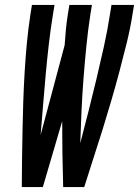

<svg xmlns="http://www.w3.org/2000/svg" viewBox="-20 -755 561 775"><path d="M68 0Q68 -58 69 -116Q70 -174 71 -232Q72 -290 74 -348Q76 -406 79.5 -464.5Q83 -523 88.5 -581.5Q94 -640 103 -698L109 -735H200L194 -698Q184 -637 177 -576Q170 -515 164.5 -454Q159 -393 154 -332Q149 -271 144 -210L241 -573Q243 -605 246 -636Q249 -667 254 -698L260 -735H351L345 -698Q335 -633 328.5 -567.5Q322 -502 317 -437Q312 -372 309 -307Q306 -242 304 -177Q321 -242 337.5 -307Q354 -372 369.5 -437Q385 -502 399.5 -567.5Q414 -633 424 -698L430 -735H521L515 -698Q506 -640 491.5 -581.5Q477 -523 461.5 -464.5Q446 -406 429 -348Q412 -290 394 -232Q376 -174 357 -116Q338 -58 320 0H235Q233 -66 232 -133Q231 -200 231 -266L153 0Z"/></svg>

Font: Iosevka Term Curly SmBd Obl
Style: Regular
Weight: 600
Italic angle: -9°
Designer: Belleve Invis
Foundry: Belleve Invis
Version: Version 32.3.0